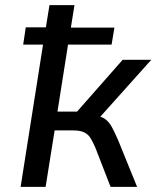

<svg xmlns="http://www.w3.org/2000/svg" viewBox="-20 -725 609 745"><path d="M60 0 147 -552H70L80 -619H158L172 -705H269L255 -618H424L413 -552H244L203 -292H279L456 -493H567L353 -254L343 -278Q373 -274 388 -263Q403 -252 413.5 -233Q424 -214 438 -182L512 0H409L350 -152Q340 -175 331 -189.5Q322 -204 306.5 -211.5Q291 -219 263 -219H192L157 0Z"/></svg>

Font: Nunito Sans 7pt SemiCondensed Medium
Style: Italic
Weight: 500
Width: 4
Italic angle: -9°
Designer: Vernon Adams
Foundry: Vernon Adams
Version: Version 3.101;gftools[0.9.27]